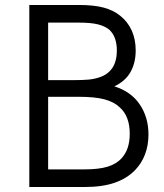

<svg xmlns="http://www.w3.org/2000/svg" viewBox="-20 -751 660 771"><path d="M97.7 -731H296.9Q356.9 -731 396.2 -720.5Q435.5 -710 462.4 -688Q493.2 -663.6 509 -628.4Q524.9 -593.3 524.9 -548.3Q524.9 -499 504.2 -461.9Q483.4 -424.8 439 -404.3Q506.3 -383.3 541.3 -331.5Q576.2 -279.8 576.2 -210.9Q576.2 -167.5 562.3 -130.9Q548.3 -94.2 521.5 -66.9Q489.3 -34.2 440.2 -17.1Q391.1 0 318.4 0H97.7ZM318.4 -70.8Q377 -70.8 412.6 -81.8Q448.2 -92.8 468.8 -116.2Q501 -151.4 501 -213.9Q501 -284.7 460.4 -320.3Q438 -341.8 399.4 -352.1Q360.8 -362.3 296.9 -362.3H173.3V-70.8ZM275.4 -429.2Q310.5 -429.2 335.7 -431.4Q360.8 -433.6 384.8 -442.4Q408.7 -451.2 424.8 -469.7Q449.2 -498 449.2 -548.3Q449.2 -603 419.4 -631.3Q401.9 -646 373.5 -653.1Q345.2 -660.2 296.9 -660.2H173.3V-429.2Z"/></svg>

Font: Glacial Indifference
Style: Regular
Weight: 400
Designer: Alfredo Marco Pradil
Foundry: Alfredo Marco Pradil
Version: Version 1.312